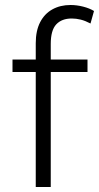

<svg xmlns="http://www.w3.org/2000/svg" viewBox="-20 -748 396 768"><path d="M30 -460V-510H123V-575Q123 -625 140.5 -659Q158 -693 189.5 -710.5Q221 -728 262 -728Q287 -728 312.5 -721.5Q338 -715 356 -704L342 -654Q321 -665 303 -669.5Q285 -674 267 -674Q227 -674 205 -650.5Q183 -627 183 -572V-510H330V-460H183V0H123V-460Z"/></svg>

Font: Radio Canada Light
Style: Regular
Weight: 300
Designer: Charles Daoud, Etienne Aubert Bonn, Alexandre Saumier Demers, Jacques Le Bailly
Foundry: Radio-Canada
Version: Version 2.104;gftools[0.9.28.dev5+ged2979d]